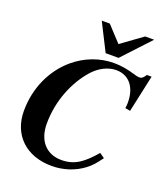

<svg xmlns="http://www.w3.org/2000/svg" viewBox="-162 -1011 1000 1143"><g transform="rotate(20 338.5 -439.5)"><path d="M677 -685H647C633 -663 624 -656 609 -656C601 -656 586 -659 571 -664C526 -678 481 -685 440 -685C347 -685 260 -650 191 -592C94 -510 32 -382 32 -234C32 -83 136 18 299 18C370 18 441 -4 498 -47C527 -69 544 -88 576 -132L545 -154C479 -78 428 -35 341 -35C247 -35 186 -100 186 -209C186 -357 244 -490 321 -577C359 -620 413 -650 466 -650C551 -650 597 -585 597 -492C597 -479 596 -469 594 -456L626 -450ZM616 -897H559L425 -800L335 -897H284L372 -723H454Z"/></g></svg>

Font: XITS
Style: Bold Italic
Weight: 700
Italic angle: -16.33°
Designer: MicroPress Inc., with final additions and corrections provided by Coen Hoffman, Elsevier (retired)
Version: Version 1.105